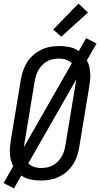

<svg xmlns="http://www.w3.org/2000/svg" viewBox="-25 -1000 559 1072"><path d="M53 52 -5 22 49 -72Q40 -88 36 -105Q32 -122 30.5 -140Q29 -158 30.5 -177Q32 -196 35 -214L92 -559Q96 -584 105 -608.5Q114 -633 128 -655Q142 -677 163 -694.5Q184 -712 207 -723Q230 -734 255.5 -738.5Q281 -743 306 -743Q336 -743 364 -737Q392 -731 415 -715L456 -787L514 -757L460 -663Q469 -647 473 -630Q477 -613 478.5 -595Q480 -577 478.5 -558Q477 -539 474 -521L417 -176Q413 -151 404.5 -126.5Q396 -102 381.5 -80Q367 -58 346.5 -40.5Q326 -23 302.5 -12Q279 -1 253.5 3.5Q228 8 203 8Q173 8 145 2Q117 -4 94 -20ZM108 -178 376 -647Q363 -660 344.5 -666.5Q326 -673 305 -673Q289 -673 272.5 -670Q256 -667 240.5 -659Q225 -651 212.5 -638.5Q200 -626 191 -611Q182 -596 177 -580Q172 -564 169 -548ZM204 -62Q220 -62 236.5 -65Q253 -68 268.5 -76Q284 -84 296.5 -96.5Q309 -109 318 -124Q327 -139 332 -155Q337 -171 340 -187L401 -557L133 -88Q146 -75 164.5 -68.5Q183 -62 204 -62ZM317 -795 272 -835 413 -980 466 -930Z"/></svg>

Font: Iosevka
Style: Italic
Weight: 400
Italic angle: -9°
Monospace: yes
Designer: Belleve Invis
Foundry: Belleve Invis
Version: Version 32.5.0; ttfautohint (v1.8.4)